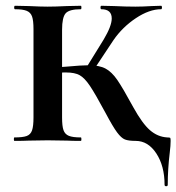

<svg xmlns="http://www.w3.org/2000/svg" viewBox="-20 -488 611 665"><path d="M30 -12Q59 -12 72.5 -17Q86 -22 91 -36.5Q96 -51 96 -81V-387Q96 -417 91 -431Q86 -445 72.5 -450.5Q59 -456 32 -456Q29 -456 29 -462Q29 -468 32 -468L80 -467Q120 -465 145 -465Q172 -465 212 -467L260 -468Q262 -468 262 -462Q262 -456 260 -456Q220 -456 207.5 -442Q195 -428 195 -385V-81Q195 -51 200 -37Q205 -23 218.5 -17.5Q232 -12 260 -12Q262 -12 262 -6Q262 0 260 0Q229 0 212 -1L145 -2L80 -1Q62 0 30 0Q28 0 28 -6Q28 -12 30 -12ZM276 -249 339 -351Q367 -398 367 -424Q367 -456 331 -456Q328 -456 328 -462Q328 -468 331 -468L375 -467Q415 -465 449 -465Q474 -465 506 -467L538 -468Q541 -468 541 -462Q541 -456 538 -456Q497 -456 450.5 -425Q404 -394 373 -349L302 -242ZM346 -96Q310 -163 291.5 -190.5Q273 -218 256 -227.5Q239 -237 209 -237Q184 -237 167 -236L166 -254L208 -257Q263 -262 287 -262Q324 -262 345.5 -250.5Q367 -239 386 -211.5Q405 -184 442 -116Q473 -60 499.5 -37Q526 -14 559 -12Q568 -12 569.5 -10.5Q571 -9 571 0Q571 16 568 40Q561 98 561 152Q561 157 555.5 157Q550 157 550 152Q550 87 521.5 43.5Q493 0 450 0Q425 0 412.5 -5Q400 -10 385.5 -29.5Q371 -49 346 -96Z"/></svg>

Font: Cormorant Unicase
Style: Bold
Weight: 700
Designer: Christian Thalmann (Catharsis Fonts)
Foundry: Catharsis Fonts
Version: Version 4.000